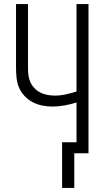

<svg xmlns="http://www.w3.org/2000/svg" viewBox="-20 -755 515 946"><path d="M286 171V-54H357V-250Q328 -241 298 -235.5Q268 -230 238 -230Q213 -230 188 -235Q163 -240 141 -251.5Q119 -263 101 -282Q83 -301 73.5 -324Q64 -347 61.5 -372Q59 -397 59 -422V-735H118V-422Q118 -404 120 -385.5Q122 -367 129.5 -350.5Q137 -334 150 -320.5Q163 -307 179 -299Q195 -291 213.5 -287.5Q232 -284 250 -284Q277 -284 304 -290Q331 -296 357 -304V-735H416V0H346V171Z"/></svg>

Font: Iosevka QP Light
Style: Regular
Weight: 300
Designer: Belleve Invis
Foundry: Belleve Invis
Version: Version 20.0.0; ttfautohint (v1.8.4)